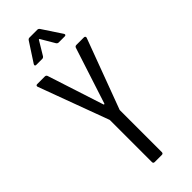

<svg xmlns="http://www.w3.org/2000/svg" viewBox="-285 -933 971 971"><g transform="rotate(-45 200.0 -447.5)"><path d="M164 -11V-310Q164 -314 163 -315L25 -688L24 -692Q24 -700 33 -700H87Q96 -700 99 -692L197 -390Q198 -388 200 -388Q202 -388 203 -390L301 -692Q304 -700 313 -700H367Q372 -700 374.5 -696.5Q377 -693 375 -688L236 -315Q235 -314 235 -310V-11Q235 -1 225 -1H174Q164 -1 164 -11ZM92 -784 159 -887Q164 -894 171 -894H228Q235 -894 240 -887L308 -784L310 -779Q310 -772 301 -772H258Q251 -772 246 -779L203 -852Q202 -854 200 -854Q198 -854 197 -852L153 -779Q148 -772 141 -772H98Q92 -772 90.5 -775.5Q89 -779 92 -784Z"/></g></svg>

Font: Barlow Condensed
Style: Regular
Weight: 400
Width: 3
Designer: Jeremy Tribby
Foundry: Tribby Type
Version: Version 1.500